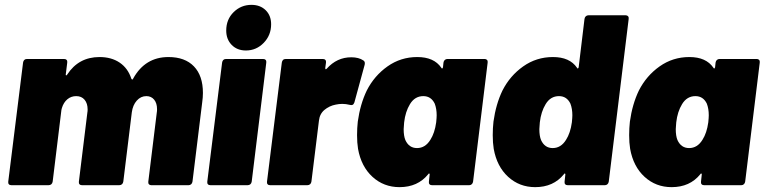

<svg xmlns="http://www.w3.org/2000/svg" viewBox="-20 -763 3150 791"><path d="M816 -380Q816 -362 813 -341L773 -15Q772 -8 767.5 -4Q763 0 757 0H603Q597 0 593.5 -4Q590 -8 591 -15L626 -300Q627 -304 627 -313Q627 -338 615 -352.5Q603 -367 583 -367Q560 -367 543.5 -348.5Q527 -330 523 -300L488 -15Q487 -8 482.5 -4Q478 0 471 0H318Q311 0 307.5 -4Q304 -8 305 -15L340 -300Q341 -304 341 -312Q341 -337 328.5 -352Q316 -367 294 -367Q273 -367 257.5 -354Q242 -341 235 -318L233 -310L197 -15Q196 -8 191.5 -4Q187 0 180 0H27Q20 0 16.5 -4Q13 -8 14 -15L75 -505Q76 -512 80 -516Q84 -520 91 -520H244Q251 -520 254.5 -516Q258 -512 257 -505L251 -457Q250 -453 252.5 -452.5Q255 -452 257 -456Q304 -528 390 -528Q439 -528 473 -505Q507 -482 521 -439Q523 -435 525.5 -435.5Q528 -436 529 -440Q578 -528 674 -528Q742 -528 779 -489.5Q816 -451 816 -380Z M912 -637Q912 -683 942.5 -713Q973 -743 1016 -743Q1052 -743 1074.5 -721Q1097 -699 1097 -663Q1097 -618 1066.5 -586.5Q1036 -555 993 -555Q957 -555 934.5 -578Q912 -601 912 -637ZM834 -15 895 -505Q896 -512 900 -516Q904 -520 911 -520H1064Q1071 -520 1074.5 -516Q1078 -512 1077 -505L1017 -15Q1016 -8 1011.5 -4Q1007 0 1000 0H847Q840 0 836.5 -4Q833 -8 834 -15Z M1477 -514Q1483 -510 1483 -503Q1483 -498 1482 -495L1440 -341Q1437 -333 1432.5 -331Q1428 -329 1421 -331Q1405 -335 1390 -335Q1377 -335 1363 -332Q1337 -327 1317 -310.5Q1297 -294 1294 -266L1263 -15Q1262 -8 1257.5 -4Q1253 0 1246 0H1093Q1086 0 1082.5 -4Q1079 -8 1080 -15L1141 -505Q1142 -512 1146 -516Q1150 -520 1157 -520H1310Q1317 -520 1320.5 -516Q1324 -512 1323 -505L1320 -483Q1320 -474 1326 -480Q1368 -527 1427 -527Q1458 -527 1477 -514Z M1823 -520H1977Q1983 -520 1986.5 -516Q1990 -512 1989 -505L1929 -15Q1928 -8 1923.5 -4Q1919 0 1913 0H1760Q1753 0 1749.5 -4Q1746 -8 1747 -15L1750 -43Q1751 -47 1748.5 -48Q1746 -49 1744 -45Q1701 8 1626 8Q1561 8 1514.5 -34.5Q1468 -77 1455 -150Q1451 -175 1451 -206Q1451 -235 1454 -262Q1464 -334 1491 -390Q1522 -451 1576.5 -489.5Q1631 -528 1699 -528Q1768 -528 1798 -484Q1800 -480 1802 -481Q1804 -482 1805 -486L1807 -505Q1808 -512 1812.5 -516Q1817 -520 1823 -520ZM1777 -259Q1779 -279 1779 -288Q1779 -315 1771 -336Q1756 -367 1724 -367Q1689 -367 1669 -334Q1650 -303 1645 -259Q1643 -239 1643 -231Q1643 -203 1650 -186Q1665 -153 1698 -153Q1732 -153 1753 -187Q1771 -215 1777 -259Z M2404 -700H2558Q2564 -700 2567.5 -696Q2571 -692 2570 -685L2488 -15Q2487 -8 2482.5 -4Q2478 0 2472 0H2319Q2312 0 2308.5 -4Q2305 -8 2306 -15L2309 -43Q2310 -47 2307.5 -48Q2305 -49 2303 -45Q2260 8 2185 8Q2120 8 2073.5 -34.5Q2027 -77 2014 -150Q2010 -175 2010 -206Q2010 -235 2013 -262Q2023 -334 2050 -390Q2081 -451 2135.5 -489.5Q2190 -528 2258 -528Q2327 -528 2357 -484Q2359 -480 2361 -481Q2363 -482 2364 -486L2388 -685Q2389 -692 2393.5 -696Q2398 -700 2404 -700ZM2336 -259Q2338 -279 2338 -288Q2338 -315 2330 -336Q2315 -367 2283 -367Q2248 -367 2228 -334Q2209 -303 2204 -259Q2202 -239 2202 -231Q2202 -203 2209 -186Q2224 -153 2257 -153Q2291 -153 2312 -187Q2330 -215 2336 -259Z M2944 -520H3098Q3104 -520 3107.5 -516Q3111 -512 3110 -505L3050 -15Q3049 -8 3044.5 -4Q3040 0 3034 0H2881Q2874 0 2870.5 -4Q2867 -8 2868 -15L2871 -43Q2872 -47 2869.5 -48Q2867 -49 2865 -45Q2822 8 2747 8Q2682 8 2635.5 -34.5Q2589 -77 2576 -150Q2572 -175 2572 -206Q2572 -235 2575 -262Q2585 -334 2612 -390Q2643 -451 2697.5 -489.5Q2752 -528 2820 -528Q2889 -528 2919 -484Q2921 -480 2923 -481Q2925 -482 2926 -486L2928 -505Q2929 -512 2933.5 -516Q2938 -520 2944 -520ZM2898 -259Q2900 -279 2900 -288Q2900 -315 2892 -336Q2877 -367 2845 -367Q2810 -367 2790 -334Q2771 -303 2766 -259Q2764 -239 2764 -231Q2764 -203 2771 -186Q2786 -153 2819 -153Q2853 -153 2874 -187Q2892 -215 2898 -259Z"/></svg>

Font: Barlow Black
Style: Italic
Weight: 900
Italic angle: -7°
Designer: Jeremy Tribby
Foundry: Tribby Type
Version: Version 1.408